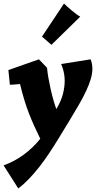

<svg xmlns="http://www.w3.org/2000/svg" viewBox="-44 -784 554 1074"><path d="M181.2 -7.8Q162.1 -46.9 146.7 -81.1Q131.3 -115.2 117.7 -150.4Q104 -185.5 92 -225.1Q80.1 -264.6 67.9 -314Q56.2 -313 45.9 -312Q36.6 -311 27.3 -310.5Q18.1 -310.1 11.2 -310.1L2.9 -392.1L173.8 -452.1L219.2 -404.8Q221.2 -379.4 226.8 -347.9Q232.4 -316.4 239.5 -284.9Q246.6 -253.4 254.9 -224.1Q263.2 -194.8 271 -173.8Q298.3 -219.2 308.1 -258.8Q317.9 -298.3 317.9 -330.6Q317.9 -352.5 314.7 -369.9Q311.5 -387.2 307.6 -399.9Q303.2 -414.6 297.9 -425.8L462.9 -452.1Q472.7 -427.7 472.7 -399.4Q472.7 -372.1 463.6 -341.6Q454.6 -311 438 -275.6Q421.4 -240.2 397.7 -199Q374 -157.7 344.2 -108.9L277.8 0Q254.4 38.1 228.3 77.1Q202.1 116.2 174.1 151.9Q146 187.5 116.7 218Q87.4 248.5 58.1 270L-23.9 141.1Q37.1 119.1 89.4 80.6Q141.6 42 181.2 -7.8ZM190.9 -579.1 314 -764.2Q320.8 -757.3 332.8 -746.6Q344.7 -735.8 358.2 -724.6Q371.6 -713.4 384.3 -704.1Q397 -694.8 404.8 -690.9L243.7 -533.2Z"/></svg>

Font: Simonetta
Style: Black Italic
Weight: 900
Italic angle: -2°
Designer: Gayaneh Bagdasaryan
Foundry: Brownfox
Version: Version 1.002